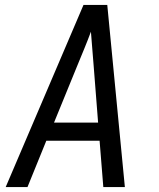

<svg xmlns="http://www.w3.org/2000/svg" viewBox="-20 -755 640 775"><path d="M3 0 317 -735H413L484 0H397L382 -187H167L91 0ZM198 -260H376L358 -490Q355 -524 352.5 -558Q350 -592 347 -627Q334 -592 320 -558Q306 -524 292 -490Z"/></svg>

Font: Iosevka SS04 Extended
Style: Italic
Weight: 400
Width: 7
Italic angle: -9°
Monospace: yes
Designer: Belleve Invis
Foundry: Belleve Invis
Version: Version 19.0.0; ttfautohint (v1.8.4)